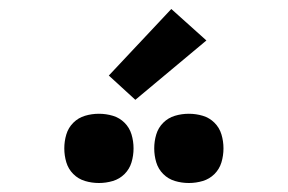

<svg xmlns="http://www.w3.org/2000/svg" viewBox="-20 -1000 640 427"><path d="M400 -593Q384 -593 369 -597.5Q354 -602 343 -613Q332 -624 327.5 -639Q323 -654 323 -670Q323 -686 327.5 -701Q332 -716 343 -727Q354 -738 369 -742.5Q384 -747 400 -747Q416 -747 431 -742.5Q446 -738 457 -727Q468 -716 472.5 -701Q477 -686 477 -670Q477 -654 472.5 -639Q468 -624 457 -613Q446 -602 431 -597.5Q416 -593 400 -593ZM200 -593Q184 -593 169 -597.5Q154 -602 143 -613Q132 -624 127.5 -639Q123 -654 123 -670Q123 -686 127.5 -701Q132 -716 143 -727Q154 -738 169 -742.5Q184 -747 200 -747Q216 -747 231 -742.5Q246 -738 257 -727Q268 -716 272.5 -701Q277 -686 277 -670Q277 -654 272.5 -639Q268 -624 257 -613Q246 -602 231 -597.5Q216 -593 200 -593ZM281 -778 222 -832 361 -980 439 -910Z"/></svg>

Font: Iosevka Custom Extended
Style: Bold
Weight: 700
Width: 7
Monospace: yes
Designer: Belleve Invis
Foundry: Belleve Invis
Version: Version 11.2.4; ttfautohint (v1.8.4)